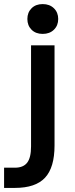

<svg xmlns="http://www.w3.org/2000/svg" viewBox="-60 -721 369 940"><path d="M74 -628Q74 -660 94.5 -680.5Q115 -701 149 -701Q183 -701 204 -680.5Q225 -660 225 -628Q225 -596 204 -575.5Q183 -555 149 -555Q115 -555 94.5 -575.5Q74 -596 74 -628ZM-40 100H13Q54 100 73 75.5Q92 51 92 -4V-499H207V-9Q207 99 160.5 149Q114 199 13 199H-40Z"/></svg>

Font: Bai Jamjuree SemiBold
Style: Regular
Weight: 600
Version: Version 1.000; ttfautohint (v1.6)